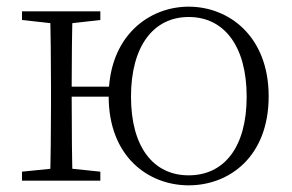

<svg xmlns="http://www.w3.org/2000/svg" viewBox="-20 -542 877 576"><path d="M46 0H281V-27L175 -38H155L46 -27ZM46 -482 155 -470H175L281 -482V-508H46ZM130 0H198C196 -48 195 -158 195 -256V-277C195 -349 196 -460 198 -508H130C132 -460 133 -349 133 -283V-226C133 -158 132 -48 130 0ZM163 -252H347V-282H163ZM546 14C668 14 786 -72 786 -253C786 -433 667 -522 546 -522C426 -522 306 -433 306 -253C306 -72 425 14 546 14ZM546 -16C440 -16 373 -101 373 -252C373 -403 440 -491 546 -491C653 -491 720 -403 720 -252C720 -101 653 -16 546 -16Z"/></svg>

Font: Source Han Serif TW VF
Style: Regular
Weight: 250
Designer: Ryoko NISHIZUKA 西塚涼子 (kana & ideographs); Frank Grießhammer (Latin, Greek & Cyrillic); Wenlong ZHANG 张文龙 (bopomofo); San
Foundry: Adobe
Version: Version 2.002;hotconv 1.1.0;makeotfexe 2.6.0